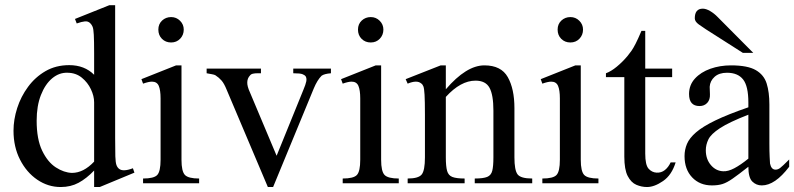

<svg xmlns="http://www.w3.org/2000/svg" viewBox="-20 -715 3099 749"><path d="M504.4 -41.5 369.1 14.6H347.2V-49.8Q317.4 -18.6 286.6 -2Q255.9 14.6 216.8 14.6Q167.5 14.6 125.5 -13.9Q83.5 -42.5 58.1 -92.3Q32.7 -142.1 32.7 -205.1Q32.7 -248.5 47.1 -293.5Q61.5 -338.4 89.4 -376.2Q117.2 -414.1 157.5 -437.5Q197.8 -460.9 250 -460.9Q309.6 -460.9 347.2 -423.3V-506.3Q347.2 -556.2 345.9 -579.1Q344.7 -602.1 341.3 -610.4Q337.9 -618.7 332 -624.5Q323.7 -632.8 311.3 -631.6Q298.8 -630.4 279.3 -623.5L272.5 -641.1L406.7 -694.8H429.2V-177.2Q429.2 -129.4 429.9 -105.5Q430.7 -81.5 434.1 -71.8Q437.5 -62 444.3 -56.6Q459.5 -43.9 498.5 -58.6ZM347.2 -84.5V-315.9Q347.2 -340.3 334.7 -366.7Q322.3 -393.1 299.3 -411.9Q276.4 -430.7 244.1 -431.2Q211.4 -432.6 183.8 -409.7Q156.2 -386.7 139.6 -344.2Q123 -301.8 123 -244.1Q123 -171.9 144.5 -127.2Q166 -82.5 197.8 -62Q229.5 -41.5 260.7 -40.5Q305.7 -40.5 347.2 -84.5Z M696.8 -599.6Q696.8 -578.6 682.9 -564Q668.9 -549.3 647.5 -549.3Q626 -549.3 611.8 -563.5Q597.7 -577.6 597.7 -599.6Q597.7 -621.1 612.3 -634.8Q627 -648.4 647.5 -648.4Q668 -648.4 682.4 -634Q696.8 -619.6 696.8 -599.6ZM756.8 0H538.1V-18.6Q580.6 -18.6 593.5 -32.5Q606.4 -46.4 606.4 -91.8V-331.1Q606.4 -363.3 599.4 -379.9Q592.3 -396.5 572.8 -396.5Q560.1 -396.5 538.1 -388.7L531.7 -406.2L667 -460H688V-91.8Q688 -46.4 701.4 -32.5Q714.8 -18.6 756.8 -18.6Z M1271 -447.3V-429.2Q1245.1 -427.2 1234.4 -419.4Q1217.8 -402.8 1204.1 -370.1L1045.4 14.6H1024.9L864.3 -364.7Q854.5 -389.2 844.2 -400.9Q834 -412.6 820.3 -421.4Q815.9 -423.8 807.6 -425.3Q799.3 -426.8 786.1 -429.2V-447.3H998V-429.2H983.9Q974.6 -429.2 966.8 -427.5Q959 -425.8 955.1 -420.4Q945.3 -410.2 944.6 -394.5Q943.8 -378.9 955.1 -354.5L1059.1 -107.4L1163.6 -364.7Q1172.4 -385.3 1174.8 -397.5Q1177.2 -409.7 1171.9 -418Q1168.9 -421.9 1160.2 -425.5Q1151.4 -429.2 1124 -429.2V-447.3Z M1475.6 -599.6Q1475.6 -578.6 1461.7 -564Q1447.8 -549.3 1426.3 -549.3Q1404.8 -549.3 1390.6 -563.5Q1376.5 -577.6 1376.5 -599.6Q1376.5 -621.1 1391.1 -634.8Q1405.8 -648.4 1426.3 -648.4Q1446.8 -648.4 1461.2 -634Q1475.6 -619.6 1475.6 -599.6ZM1535.6 0H1316.9V-18.6Q1359.4 -18.6 1372.3 -32.5Q1385.3 -46.4 1385.3 -91.8V-331.1Q1385.3 -363.3 1378.2 -379.9Q1371.1 -396.5 1351.6 -396.5Q1338.9 -396.5 1316.9 -388.7L1310.5 -406.2L1445.8 -460H1466.8V-91.8Q1466.8 -46.4 1480.2 -32.5Q1493.7 -18.6 1535.6 -18.6Z M2056.2 0H1832V-18.6Q1865.2 -18.6 1880.6 -24.9Q1896 -31.2 1900.4 -49.1Q1904.8 -66.9 1904.8 -101.1V-283.7Q1904.8 -344.7 1889.6 -372.6Q1874.5 -400.4 1835 -400.4Q1776.9 -400.4 1719.2 -336.9V-101.1Q1719.2 -66.4 1724.1 -48.6Q1729 -30.8 1744.6 -24.7Q1760.3 -18.6 1792.5 -18.6V0H1570.3V-18.6Q1612.3 -18.6 1625 -34.2Q1637.7 -49.8 1637.7 -101.1V-267.6Q1637.7 -320.8 1636.2 -345.5Q1634.8 -370.1 1631.6 -378.2Q1628.4 -386.2 1623 -389.6Q1606.4 -403.8 1570.3 -388.7L1562.5 -406.2L1699.2 -460H1719.2V-366.7Q1799.3 -460 1869.6 -460Q1935.1 -460 1960.9 -414.1Q1986.8 -368.2 1986.8 -293V-101.1Q1986.8 -51.3 1999 -34.9Q2011.2 -18.6 2056.2 -18.6Z M2254.4 -599.6Q2254.4 -578.6 2240.5 -564Q2226.6 -549.3 2205.1 -549.3Q2183.6 -549.3 2169.4 -563.5Q2155.3 -577.6 2155.3 -599.6Q2155.3 -621.1 2169.9 -634.8Q2184.6 -648.4 2205.1 -648.4Q2225.6 -648.4 2240 -634Q2254.4 -619.6 2254.4 -599.6ZM2314.5 0H2095.7V-18.6Q2138.2 -18.6 2151.1 -32.5Q2164.1 -46.4 2164.1 -91.8V-331.1Q2164.1 -363.3 2157 -379.9Q2149.9 -396.5 2130.4 -396.5Q2117.7 -396.5 2095.7 -388.7L2089.4 -406.2L2224.6 -460H2245.6V-91.8Q2245.6 -46.4 2259 -32.5Q2272.5 -18.6 2314.5 -18.6Z M2596.2 -81.5H2615.7Q2600.6 -32.2 2566.7 -8.8Q2532.7 14.6 2503.9 14.6Q2482.9 14.6 2462.4 5.9Q2441.9 -2.9 2428.7 -28.3Q2415.5 -53.7 2415.5 -104V-414.1H2343.8V-429.2Q2363.8 -436.5 2386 -454.8Q2408.2 -473.1 2427.2 -495.6Q2436 -506.3 2443.4 -516.8Q2450.7 -527.3 2459.7 -544.9Q2468.8 -562.5 2482.4 -594.7H2497.1V-447.3H2602.1V-414.1H2497.1V-115.7Q2497.1 -71.8 2510 -57.1Q2522.9 -42.5 2541.5 -41.5Q2559.6 -40.5 2573.5 -51.5Q2587.4 -62.5 2596.2 -81.5Z M3058.6 -92.8V-64.5Q3003.4 8.3 2951.7 8.3Q2930.2 8.3 2914.8 -6.8Q2899.4 -22 2899.4 -64.5Q2860.4 -33.7 2837.9 -18.1Q2815.4 -2.4 2798.3 2.9Q2781.2 8.3 2757.3 8.3Q2710 8.3 2680.2 -22.9Q2650.4 -54.2 2650.4 -106Q2650.4 -130.9 2659.9 -153.6Q2669.4 -176.3 2695.3 -198.7Q2721.2 -221.2 2770.5 -245.1Q2819.8 -269 2899.4 -296.4V-314.9Q2899.4 -378.9 2878.9 -405Q2858.4 -431.2 2815.9 -431.2Q2785.2 -431.2 2767.6 -415.3Q2750 -399.4 2748.5 -376.5L2749.5 -347.2Q2750.5 -326.2 2739 -313.7Q2727.5 -301.3 2709 -301.3Q2668 -301.3 2668 -348.1Q2668 -383.3 2690.9 -408.4Q2713.9 -433.6 2751.2 -446.8Q2788.6 -460 2831.5 -460Q2896.5 -460 2928.5 -441.4Q2960.4 -422.9 2970.9 -388.9Q2981.4 -355 2981.4 -307.6V-155.3Q2981.4 -124 2982.4 -104Q2983.4 -84 2983.9 -77.1Q2988.8 -53.2 3005.4 -53.2Q3014.6 -53.2 3023.2 -59.6Q3031.7 -65.9 3058.6 -92.8ZM2899.4 -96.2V-267.6Q2824.2 -238.3 2788.8 -215.1Q2753.4 -191.9 2743.4 -171.1Q2733.4 -150.4 2733.4 -128.9Q2733.4 -94.2 2753.2 -71Q2772.9 -47.9 2801.3 -46.9Q2820.3 -45.9 2844.5 -58.6Q2868.7 -71.3 2899.4 -96.2ZM2918.5 -508.8H2877.9L2733.9 -600.6Q2721.7 -608.4 2706.1 -619.6Q2690.4 -630.9 2690.4 -643.6Q2690.4 -681.2 2721.7 -681.2Q2734.4 -681.2 2750.2 -671.9Q2766.1 -662.6 2779.8 -648.4Z"/></svg>

Font: BabelStone Roman
Style: Regular
Weight: 400
Designer: Walt Agee, Victor Gaultney, Peter Martin, Debbi Hosken, Becca Hirsbrunner (SIL); Andrew West (BabelStone)
Foundry: BabelStone
Version: Version 16.000